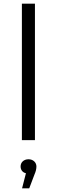

<svg xmlns="http://www.w3.org/2000/svg" viewBox="-20 -762 309 1044"><path d="M170 -742H99V0H170ZM135 104C109 104 92 121 92 143C92 162 103 176 121 180L100 262H139L167 188C175 170 178 156 178 143C178 122 161 104 135 104Z"/></svg>

Font: Talent
Style: Regular
Weight: 400
Designer: Mike Powis
Version: Version 1.001;hotconv 1.0.109;makeotfexe 2.5.65596